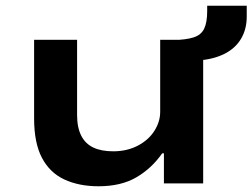

<svg xmlns="http://www.w3.org/2000/svg" viewBox="-20 -640 881 670"><path d="M324 10Q256 10 205 -13.5Q154 -37 126.5 -89Q99 -141 99 -227V-501H249V-239Q249 -195 263.5 -166.5Q278 -138 306 -125Q334 -112 375 -112Q423 -112 460.5 -131.5Q498 -151 518.5 -183Q539 -215 539 -250V-501H689V0H552V-105H546Q509 -52 455.5 -21Q402 10 324 10ZM672 -429 582 -487V-500Q629 -501 655.5 -509.5Q682 -518 692.5 -540Q703 -562 703 -601V-620H841V-582Q841 -538 821 -504.5Q801 -471 763 -452Q725 -433 672 -429Z"/></svg>

Font: Nunito Sans 7pt Expanded
Style: Bold
Weight: 700
Width: 7
Designer: Vernon Adams
Foundry: Vernon Adams
Version: Version 3.101;gftools[0.9.27]